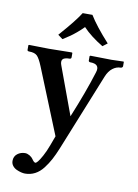

<svg xmlns="http://www.w3.org/2000/svg" viewBox="-96 -712 724 1007"><g transform="rotate(10 266.5 -208.5)"><path d="M313 -648.9Q346.2 -594.2 418 -515.1L393.1 -496.1Q327.1 -535.6 286.1 -579.1Q268.1 -560.5 249.5 -545.2Q231 -529.8 218.3 -521Q205.6 -512.2 180.2 -496.1L154.8 -515.1Q157.2 -518.1 162.1 -523.4Q233.4 -604.5 261.2 -648.9ZM432.1 -340.8 266.1 70.8Q251.5 106.4 237.8 132.1Q224.1 157.7 205.1 182.4Q186 207 161.9 219.7Q137.7 232.4 108.9 232.4Q99.6 232.4 87.9 229.5Q76.2 226.6 63.2 220.7Q50.3 214.8 41.7 203.6Q33.2 192.4 33.2 177.7Q33.2 153.8 50.8 140.1Q68.4 126.5 91.8 126.5Q103 126.5 115.7 133.8Q128.4 141.6 133.8 149.9Q145 167 152.8 167Q157.2 167 165.5 157.2Q173.8 147.5 187.7 122.1Q201.7 96.7 214.8 61L232.9 12.2L91.8 -335.9Q75.7 -375.5 62.5 -388.7Q48.8 -401.9 20 -401.9Q9.8 -401.9 9.8 -409.2V-434.1L13.2 -436Q77.6 -434.1 119.1 -434.1L240.2 -436L244.1 -434.1V-410.2Q244.1 -405.8 241.2 -403.8Q238.3 -401.9 235.8 -401.9Q206.5 -401.9 198.2 -390.9Q189.9 -379.9 199.2 -356.9L292 -105Q349.6 -244.6 383.8 -355Q399.4 -401.9 344.2 -401.9Q340.8 -401.9 338.4 -404.3Q335.9 -406.7 335.9 -409.2V-433.1L339.8 -436Q408.7 -434.1 452.1 -434.1L516.1 -436L518.1 -434.1V-411.1Q518.1 -407.7 514.6 -404.8Q511.2 -401.9 506.8 -401.9Q484.4 -401.9 464.4 -386.5Q444.3 -371.1 432.1 -340.8Z"/></g></svg>

Font: Linux Libertine G
Style: Semibold
Weight: 600
Designer: Philipp H. Poll
Foundry: Philipp H. Poll
Version: Version 5.1.1